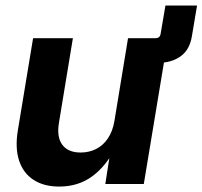

<svg xmlns="http://www.w3.org/2000/svg" viewBox="-20 -668 735 697"><path d="M493.2 -439.9 508.3 -529.3H544.4Q560.5 -529.3 563 -544.9L580.6 -647.9H695.3L676.8 -537.6Q668.9 -487.3 635.7 -463.6Q602.5 -439.9 554.7 -439.9ZM194.8 9.3Q139.6 9.3 102.1 -14.9Q64.5 -39.1 49.3 -85Q34.2 -130.9 44.9 -195.3L100.1 -529.3H244.6L193.8 -221.2Q185.5 -170.4 206.3 -142.3Q227.1 -114.3 272.9 -114.3Q303.2 -114.3 328.6 -127Q354 -139.6 371.6 -165.5Q389.2 -191.4 395.5 -229.5L444.8 -529.3H589.8L502 0H362.3L383.3 -135.3H400.9Q366.7 -66.4 315.7 -28.6Q264.6 9.3 194.8 9.3Z"/></svg>

Font: Inter 24pt
Style: Bold Italic
Weight: 700
Italic angle: -9.3988°
Version: Version 4.001;git-66647c0bb